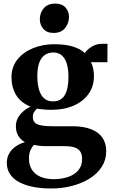

<svg xmlns="http://www.w3.org/2000/svg" viewBox="-20 -794 628 1070"><path d="M264 256.5Q212 256.5 167.2 248Q122.5 239.5 89 222.2Q55.5 205 36.8 177.8Q18 150.5 18 113.5Q18 84 31.2 61Q44.5 38 67.5 22Q90.5 6 119 -1.5Q93.5 -16.5 81 -38.8Q68.5 -61 68.5 -91Q68.5 -114.5 79 -135Q89.5 -155.5 108 -172Q126.5 -188.5 150.5 -199.5Q94 -222.5 69 -265.8Q44 -309 44 -363.5Q44 -421 77 -462.2Q110 -503.5 164.2 -525.5Q218.5 -547.5 282 -547.5Q341.5 -547.5 383.8 -535.2Q426 -523 453 -498.5Q464.5 -517 490.5 -533.5Q516.5 -550 549.5 -550H579L578.5 -447.5H486Q491.5 -439.5 495.2 -427Q499 -414.5 501.2 -400Q503.5 -385.5 503.5 -371.5Q504 -313.5 473.8 -271Q443.5 -228.5 390.2 -205.2Q337 -182 267 -182Q246 -182 224.5 -183.8Q203 -185.5 186.5 -188.5Q176 -179.5 169.5 -168.5Q163 -157.5 163 -142.5Q163 -113.5 187.2 -102Q211.5 -90.5 270.5 -90.5H382Q444.5 -90.5 486.8 -74.2Q529 -58 550.5 -27Q572 4 572 48.5Q572 96.5 547.5 135Q523 173.5 480.2 200.5Q437.5 227.5 381.8 242Q326 256.5 264 256.5ZM279.5 204.5Q323.5 204.5 359.2 192.2Q395 180 416.2 155.2Q437.5 130.5 437.5 93Q437.5 68.5 428.5 52.5Q419.5 36.5 398 28.5Q376.5 20.5 339.5 20.5H236.5Q216.5 20.5 199.2 18.5Q182 16.5 168.5 13.5Q157.5 25.5 149.5 43.5Q141.5 61.5 141.5 89.5Q141.5 127 158.5 152.8Q175.5 178.5 206.5 191.5Q237.5 204.5 279.5 204.5ZM274.5 -229Q320 -229 340.8 -263.8Q361.5 -298.5 361.5 -366Q361.5 -408.5 352.2 -439Q343 -469.5 324.2 -485.5Q305.5 -501.5 277.5 -501.5Q249 -501.5 229 -487.2Q209 -473 198.5 -443.8Q188 -414.5 188 -369Q188 -327.5 197 -295.8Q206 -264 225.2 -246.5Q244.5 -229 274.5 -229ZM278 -610.5Q241 -610.5 221.5 -633.2Q202 -656 202 -686.5Q202 -723 224.2 -748.5Q246.5 -774 287.5 -774H288.5Q325.5 -774 345 -752.2Q364.5 -730.5 364.5 -699.5Q364.5 -663.5 342.2 -637Q320 -610.5 279 -610.5Z"/></svg>

Font: Merriweather 72pt
Style: Bold
Weight: 700
Version: Version 2.100